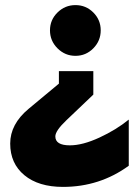

<svg xmlns="http://www.w3.org/2000/svg" viewBox="-20 -565 540 753"><path d="M205.5 -516Q235 -545 276 -545Q317 -545 346 -516Q375 -487 375 -446Q375 -405 346 -375.5Q317 -346 276 -346Q235 -346 205.5 -375.5Q176 -405 176 -446Q176 -487 205.5 -516ZM227 168Q131 168 75.5 122Q20 76 20 -2Q20 -78 92 -138L211 -237V-286H346V-194L240 -93Q197 -52 197 -30Q197 5 254 5Q304 5 370 -25.5Q436 -56 485 -96V85Q371 168 227 168Z"/></svg>

Font: Roundo
Style: Bold
Weight: 700
Designer: Namrata Goyal (Gurmukhi), Shiva Nallaperumal (Latin)
Foundry: Indian Type Foundry
Version: Version 1.000;PS 1.0;hotconv 1.0.88;makeotf.lib2.5.647800